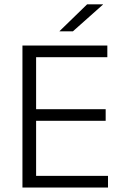

<svg xmlns="http://www.w3.org/2000/svg" viewBox="-20 -844 558 864"><path d="M81 0V-639H142.5V0ZM100 0V-52.5H466V0ZM116 -300.5V-352.5H455.5V-300.5ZM99 -586.5V-639H463V-586.5ZM372 -824.5H443.5V-823.5L308 -703H248V-704Z"/></svg>

Font: Anek Bangla Medium Light
Style: Regular
Weight: 300
Version: Version 1.003